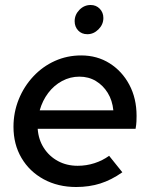

<svg xmlns="http://www.w3.org/2000/svg" viewBox="-20 -739 602 769"><path d="M285 10Q212 10 155 -21Q98 -52 66 -106.5Q34 -161 34 -231Q34 -289 55 -341Q76 -393 113.5 -433Q151 -473 200 -495Q249 -517 305 -517Q369 -517 419 -485.5Q469 -454 498 -399.5Q527 -345 527 -275Q527 -265 526.5 -252.5Q526 -240 523 -223H131Q134 -180 155.5 -146.5Q177 -113 212 -94Q247 -75 291 -75Q326 -75 358.5 -85.5Q391 -96 417 -115L470 -49Q426 -18 381.5 -4Q337 10 285 10ZM139 -297H434Q430 -337 411.5 -367Q393 -397 364 -414.5Q335 -432 298 -432Q261 -432 228.5 -414.5Q196 -397 173 -366.5Q150 -336 139 -297ZM330 -602Q307 -602 293 -617Q279 -632 279 -654Q279 -680 298 -699.5Q317 -719 343 -719Q365 -719 379.5 -704Q394 -689 394 -667Q394 -641 374.5 -621.5Q355 -602 330 -602Z"/></svg>

Font: Red Hat Display SemiBold
Style: Italic
Weight: 600
Italic angle: -12°
Designer: Pentagram, MCKL
Foundry: Pentagram, MCKL
Version: Version 1.023